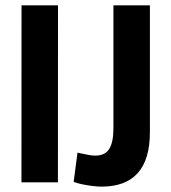

<svg xmlns="http://www.w3.org/2000/svg" viewBox="-20 -680 639 716"><path d="M196 0H60L60.3 -660H196.3ZM539 -660V-186.7Q539 -85.3 493.8 -34.7Q448.7 16 358.3 16Q344 16 324 13.5Q304 11 285.2 7Q266.3 3 254.7 -2L269 -110.7Q290.3 -106.7 305.3 -103.2Q320.3 -99.7 335 -99.7Q372 -99.7 387.5 -124.8Q403 -150 403 -202V-660Z"/></svg>

Font: Nata Sans
Style: Regular
Weight: 400
Designer: Daniel Uzquiano Cruz
Version: Version 1.001